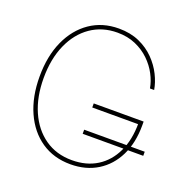

<svg xmlns="http://www.w3.org/2000/svg" viewBox="-132 -860 968 992"><g transform="rotate(20 352.0 -363.5)"><path d="M358.4 8.8Q266.6 8.8 198.2 -37.8Q129.9 -84.5 92.3 -168.5Q54.7 -252.4 54.7 -363.3Q54.7 -475.6 92.5 -559.3Q130.4 -643.1 198.2 -689.7Q266.1 -736.3 356.4 -736.3Q419.9 -736.3 469 -714.4Q518.1 -692.4 552.7 -657Q587.4 -621.6 607.9 -580.3Q628.4 -539.1 634.8 -500H611.8Q605.5 -537.1 585.7 -574.7Q565.9 -612.3 533.4 -643.8Q501 -675.3 456.5 -694.6Q412.1 -713.9 356.4 -713.9Q272.9 -713.9 210 -670.2Q147 -626.5 112.1 -547.6Q77.1 -468.8 77.1 -363.3Q77.1 -259.8 111.8 -180.9Q146.5 -102.1 209.7 -57.9Q272.9 -13.7 358.4 -13.7Q438 -13.7 495.8 -49.8Q553.7 -85.9 585.4 -152.6Q617.2 -219.2 617.2 -310.5L627 -305.7H365.2V-328.1H639.6V-306.6Q639.6 -210.9 604.7 -140.1Q569.8 -69.3 506.6 -30.3Q443.4 8.8 358.4 8.8ZM365.2 -161.1V-183.6H698.2V-161.1Z"/></g></svg>

Font: Inter 24pt Thin
Style: Regular
Weight: 250
Designer: Rasmus Andersson
Foundry: rsms
Version: Version 4.001;git-66647c0bb